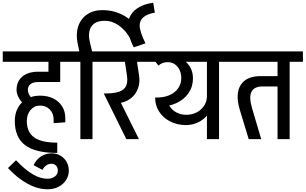

<svg xmlns="http://www.w3.org/2000/svg" viewBox="-45 -1011 2221 1395"><path d="M371 100.2Q212 100.2 137.2 43.5Q62.5 -13.2 62.5 -132.2H149.8Q149.8 -51 203.2 -12.8Q256.8 25.5 371 25.5ZM-25 -562V-637.5H492.5V-562ZM62.5 -131Q62.5 -187.2 85.6 -228.8Q108.8 -270.2 150 -293.1Q191.2 -316 246 -316V-244Q204.5 -243.8 177.1 -212Q149.8 -180.2 149.8 -131ZM147.5 -233.8Q114.8 -262 95 -294.5Q75.2 -327 75.2 -357.5H157.5Q157.5 -337.2 170.9 -316Q184.2 -294.8 205.5 -277ZM75.2 -357.5Q75.2 -418.8 117 -454.4Q158.8 -490 233.8 -490V-415Q196 -415 176.8 -400.1Q157.5 -385.2 157.5 -357.5ZM233.5 -415V-490H392.5V-415ZM307 -490V-637.5H392.5V-490ZM429.5 -122.5 344.8 -116V-141L429.5 -151ZM344.8 -141Q344.8 -186.5 317.2 -215.2Q289.8 -244 246 -244V-316Q301 -316 342.1 -295.6Q383.2 -275.2 406.4 -238.4Q429.5 -201.5 429.5 -151Z M301.5 364.2Q231.2 364.8 156.6 324.6Q82 284.5 13 209.8L71.5 153.5Q136.5 221.8 192 254.8Q247.5 287.8 301.8 287.8ZM301.5 364.2 301.8 287.8Q333.8 287 354.4 270.8Q375 254.5 375 228.8H455Q455 266.8 434.8 297.6Q414.5 328.5 379.8 346.4Q345 364.2 301.5 364.2ZM263.2 223 199.2 189Q218.2 147.5 253.5 125.2Q288.8 103 330.2 103L327.8 178.8Q309.2 178.5 292.1 190.1Q275 201.8 263.2 223ZM455 228.8H375Q375.8 206.2 362.1 192.4Q348.5 178.5 327.8 178.8L330.2 103Q365.5 103 394 119.8Q422.5 136.5 438.8 165.2Q455 194 455 228.8Z M903 -728Q868.5 -790.8 819.2 -825.4Q770 -860 716.5 -860L699 -937.5Q761 -937.5 813.2 -917.6Q865.5 -897.8 907.2 -860.9Q949 -824 978.2 -771.2ZM535 -620 519.5 -693 608.2 -703.8 628.2 -620ZM519.5 -693Q504.8 -763 522.9 -818.4Q541 -873.8 586.9 -905.6Q632.8 -937.5 699 -937.5L716.5 -860Q667.2 -860 639.6 -839.9Q612 -819.8 604.6 -784.2Q597.2 -748.8 608.2 -703.8ZM539 0V-626.2H627V0ZM443 -562V-637.5H723.2V-562ZM885 -826.2Q885 -870.2 906.6 -904.4Q928.2 -938.5 969.4 -961Q1010.5 -983.5 1068.2 -991L1080 -919.2Q1028.8 -910.8 999.2 -887.6Q969.8 -864.5 969.8 -826.2ZM927 -667Q906.2 -706 895.6 -747.4Q885 -788.8 885 -826.2H969.8Q969.8 -803.2 981 -769.6Q992.2 -736 1012 -696.2Z M754.2 -260.5 718.8 -332Q786 -332 822.6 -345.5Q859.2 -359 871.8 -388Q884.2 -417 877.5 -462H965.5Q972 -418 961.6 -381.4Q951.2 -344.8 927.6 -317.6Q904 -290.5 869.9 -275.5Q835.8 -260.5 793.8 -260.5ZM873 0 708.8 -332 799.5 -331.8 964.5 0ZM877.5 -462 856.8 -600H944.8L965.5 -462ZM654 -562V-637.5H1054.5V-562Z M1106.5 -236 1096.5 -302.5Q1148 -302.5 1187.8 -320.4Q1227.5 -338.2 1249.8 -370.1Q1272 -402 1272 -442.2H1357Q1357 -381.8 1325.1 -334.9Q1293.2 -288 1236.8 -261.9Q1180.2 -235.8 1106.5 -236ZM1272 -442.2Q1272 -477 1259.5 -503.1Q1247 -529.2 1224.8 -544.4Q1202.5 -559.5 1173.5 -559.5V-607Q1227.8 -607 1269.1 -586Q1310.5 -565 1333.8 -528.2Q1357 -491.5 1357 -442.2ZM1005 -562V-637.5H1514.5V-562ZM1303.2 -102Q1240 -103 1189.5 -129.5Q1139 -156 1110.5 -201.1Q1082 -246.2 1082 -302.5H1170Q1170 -266.8 1188.2 -238.4Q1206.5 -210 1237.6 -193.5Q1268.8 -177 1308.2 -177ZM1303.2 -102 1308.2 -177Q1351.2 -177 1385.2 -195Q1419.2 -213 1438.9 -243.9Q1458.5 -274.8 1458.5 -313.5H1510Q1510 -253.2 1482.8 -205.1Q1455.5 -157 1408.9 -129.5Q1362.2 -102 1303.2 -102ZM1106.5 -534.5 1074.5 -574.5Q1093 -588.5 1116.8 -597.8Q1140.5 -607 1174.5 -607V-559.5Q1152.5 -559.5 1135.9 -553Q1119.2 -546.5 1106.5 -534.5ZM1458.5 0V-626.2H1546.5V0ZM1362.5 -562V-637.5H1642.8V-562Z M1697 -214Q1663.2 -329.2 1703.8 -393.6Q1744.2 -458 1850 -458H1903L1917 -383H1864Q1832.8 -383 1812.6 -373.4Q1792.5 -363.8 1782.6 -344.8Q1772.8 -325.8 1773.4 -296.8Q1774 -267.8 1785 -229ZM1762 0 1697 -214 1785 -229 1853 0ZM1902 -383V-458H1984.5V-383ZM1593 -562V-637.5H2035.5V-562ZM1971.5 0V-626.2H2059.5V0ZM1875.5 -562V-637.5H2155.8V-562Z"/></svg>

Font: Akshar Light
Style: Regular
Weight: 300
Designer: Tall Chai
Foundry: Tall Chai
Version: Version 1.100